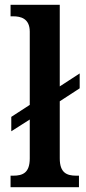

<svg xmlns="http://www.w3.org/2000/svg" viewBox="-20 -780 359 800"><path d="M24 0H309V-48H298C258 -48 229 -60 229 -120V-358L312 -412V-474L229 -420V-760H24V-712H35C65 -712 104 -704 104 -648V-343L27 -293V-233L104 -282V-120C104 -60 75 -48 35 -48H24Z"/></svg>

Font: Noto Serif Khmer SemiCondensed SemiBold
Style: Regular
Weight: 600
Width: 4
Designer: Danh Hong and the Monotype Design Team
Foundry: Monotype Imaging Inc.
Version: Version 2.004